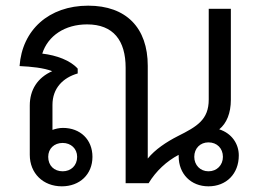

<svg xmlns="http://www.w3.org/2000/svg" viewBox="-20 -646 916 677"><path d="M198 11C261 11 306 -31 306 -93C306 -154 263 -195 202 -195C189 -195 176 -192 165 -188V-276C165 -335 202 -372 254 -387V-404C228 -433 180 -451 129 -457C149 -520 209 -560 287 -560C380 -560 423 -503 423 -407V0H504C530 -43 568 -78 610 -100V-95C610 -33 653 11 715 11C778 11 822 -33 822 -98C822 -139 797 -176 753 -190C779 -211 794 -247 794 -294V-615H716V-295C716 -224 675 -200 607 -166C566 -145 527 -119 501 -87V-414C501 -548 425 -626 291 -626C152 -626 58 -540 49 -413C91 -411 133 -407 164 -395C112 -372 85 -329 85 -274V-100C85 -35 132 11 198 11ZM150 -93C150 -122 171 -142 201 -142C230 -142 252 -122 252 -93C252 -62 230 -42 201 -42C171 -42 150 -62 150 -93ZM665 -93C665 -123 686 -144 715 -144C745 -144 766 -123 766 -93C766 -64 745 -42 715 -42C686 -42 665 -64 665 -93Z"/></svg>

Font: TPK Tissa Web Quiz
Style: Regular
Weight: 400
Designer: Jacques Le Bailly, Suppakit Chalermlarp | Katatrad Co.,Ltd.
Foundry: Jacques Le Bailly, Cadson Demak Co.,Ltd.
Version: Version 5.000;Glyphs 3.1.2 (3151)